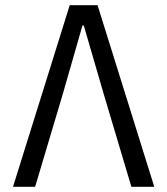

<svg xmlns="http://www.w3.org/2000/svg" viewBox="-20 -718 640 738"><path d="M355 -698 573 0H485L380 -352L302 -620H297L220 -352L115 0H30L248 -698Z"/></svg>

Font: iA Writer Quattro V
Style: Regular
Weight: 400
Designer: Mike Abbink, Paul van der Laan, Pieter van Rosmalen, Oliver Reichenstein
Foundry: Information Architects Inc.
Version: Version 2.000